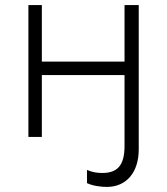

<svg xmlns="http://www.w3.org/2000/svg" viewBox="-20 -540 659 757"><path d="M471 35C471 110 445 142 383 142C361 142 341 138 323 130V182C346 193 379 197 401 197C478 197 527 140 527 49V-520H471V-297H145V-520H92V0H145V-244H471Z"/></svg>

Font: Fixel Display Light
Style: Regular
Weight: 300
Designer: AlfaBravo + MacPaw
Foundry: Kyrylo Tkachov, Marchela Mozhyna, Serhii Makarenko, Maria Weinstein, Zakhar Kryvoshyya
Version: Version 1.211